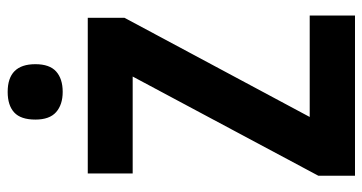

<svg xmlns="http://www.w3.org/2000/svg" viewBox="-248 -720 968 513"><g transform="rotate(-90 236.5 -464.0)"><path d="M451 0H23V-98L288 -594H29V-714H445V-616L180 -121H451ZM247 -928Q321 -928 321 -854Q321 -816 301.5 -798.5Q282 -781 247 -781Q213 -781 193 -798.5Q173 -816 173 -854Q173 -893 192 -910.5Q211 -928 247 -928Z"/></g></svg>

Font: Noto Sans Condensed
Style: Bold
Weight: 700
Width: 3
Designer: Monotype Design Team
Foundry: Monotype Imaging Inc.
Version: Version 2.013; ttfautohint (v1.8.4.7-5d5b)